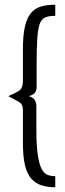

<svg xmlns="http://www.w3.org/2000/svg" viewBox="-20 -755 274 813"><path d="M214 38Q182 38 156.5 30Q131 22 113 2Q95 -18 86 -54.5Q77 -91 77 -149V-290Q77 -314 59.5 -324Q42 -334 15 -348Q42 -359 59 -369.5Q76 -380 77 -408V-546Q77 -607 86 -644.5Q95 -682 112.5 -701.5Q130 -721 155.5 -728Q181 -735 214 -735V-688Q187 -688 171 -681Q155 -674 147.5 -652Q140 -630 137.5 -586.5Q135 -543 135 -469V-383Q134 -370 127 -361.5Q120 -353 102 -348Q121 -342 127.5 -331Q134 -320 134 -304V-207Q134 -139 140 -99Q146 -59 156.5 -39.5Q167 -20 181.5 -14.5Q196 -9 214 -9Z"/></svg>

Font: Stick No Bills ExtraLight Light
Style: Regular
Weight: 300
Version: Version 2.000